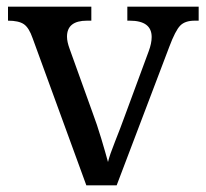

<svg xmlns="http://www.w3.org/2000/svg" viewBox="-20 -556 619 576"><path d="M78 -441Q67 -473 51.5 -483.5Q36 -494 4 -494V-536H254V-494H241Q181 -494 181 -446Q181 -438 183 -429Q185 -420 189 -409L257 -220Q271 -183 284 -139.5Q297 -96 304 -70Q309 -91 325 -131Q341 -171 354 -207L426 -402Q435 -426 435 -445Q435 -494 369 -494H362V-536H576V-494H564Q535 -494 520.5 -479Q506 -464 488 -416L330 0H239Z"/></svg>

Font: Noto Serif Old Uyghur
Style: Regular
Weight: 400
Designer: Lewis McGuffie
Foundry: Google LLC
Version: Version 1.003; ttfautohint (v1.8.4.7-5d5b)